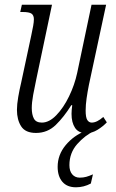

<svg xmlns="http://www.w3.org/2000/svg" viewBox="-20 -556 494 816"><path d="M347 10Q314 10 299 -12.5Q284 -35 284 -72Q284 -87 287 -109H283Q252 -59 217 -25Q182 9 133 9Q88 9 70 -19Q52 -47 52 -89Q52 -112 57.5 -144Q63 -176 70 -205L113 -406Q118 -429 121 -446Q124 -463 124 -474Q124 -491 114 -498Q104 -505 76 -505H66L73 -536H201L134 -218Q127 -186 121 -153Q115 -120 115 -97Q115 -69 124 -52Q133 -35 158 -35Q189 -35 219.5 -66.5Q250 -98 273.5 -146.5Q297 -195 308 -246L369 -536H431L358 -196Q352 -166 348 -138Q344 -110 344 -86Q344 -57 351 -46Q358 -35 370 -35Q392 -35 419 -59L434 -36Q417 -18 394 -4Q371 10 347 10ZM303 240Q265 240 245 216.5Q225 193 225 153Q225 102 259 61Q293 20 344 0H382Q341 19 308 56.5Q275 94 275 146Q275 171 287 185Q299 199 319 199Q334 199 346.5 195.5Q359 192 375 185L366 224Q336 240 303 240Z"/></svg>

Font: Noto Serif ExtraCondensed Light
Style: Italic
Weight: 300
Width: 2
Italic angle: -12°
Designer: Monotype Design Team
Foundry: Monotype Imaging Inc.
Version: Version 2.014; ttfautohint (v1.8.4.7-5d5b)